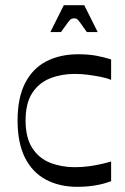

<svg xmlns="http://www.w3.org/2000/svg" viewBox="-20 -709 485 743"><path d="M279 14Q210 14 157.5 -14Q105 -42 76.5 -99Q48 -156 48 -243Q48 -330 77 -387Q106 -444 159 -471.5Q212 -499 283 -499Q322 -499 352 -493.5Q382 -488 410 -479V-400Q393 -407 370 -411.5Q347 -416 321.5 -419.5Q296 -423 269 -423Q218 -423 174.5 -406Q131 -389 105 -349.5Q79 -310 79 -243Q79 -176 105 -136Q131 -96 174.5 -79Q218 -62 269 -62Q298 -62 323.5 -65.5Q349 -69 371 -74Q393 -79 410 -84V-8Q382 3 348.5 8.5Q315 14 279 14ZM175 -585 227 -689H306L358 -585H316Q297 -612 289 -623Q281 -634 277 -636Q273 -638 266 -638Q261 -638 256.5 -636Q252 -634 243.5 -623Q235 -612 216 -585Z"/></svg>

Font: Ojuju Medium
Style: Regular
Weight: 500
Designer: Chisaokwu Joboson, Mirko Velimirovic
Foundry: Udi Foundry
Version: Version 1.000